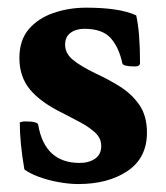

<svg xmlns="http://www.w3.org/2000/svg" viewBox="-20 -458 423 488"><path d="M178.7 9.8Q156.2 9.8 128.9 4.9Q101.6 0 78.1 -8.8Q54.7 -17.6 42 -27.3Q30.3 -94.7 30.3 -146.5Q35.2 -149.4 44.9 -149.4Q76.2 -149.4 77.1 -140.6Q93.8 -43.9 182.6 -43.9Q206.1 -43.9 221.7 -54.7Q237.3 -65.4 237.3 -86.9Q237.3 -107.4 220.7 -122.1Q204.1 -136.7 181.6 -148.4Q159.2 -160.2 140.6 -169.9Q84 -197.3 56.6 -230Q29.3 -262.7 29.3 -310.5Q29.3 -355.5 52.7 -383.3Q76.2 -411.1 115.2 -424.8Q154.3 -438.5 199.2 -438.5Q284.2 -438.5 326.2 -418.9Q335.9 -376 335.9 -297.9Q335.9 -289.1 323.2 -289.1Q293 -289.1 291 -296.9Q282.2 -337.9 261.2 -361.3Q240.2 -384.8 194.3 -384.8Q172.9 -384.8 159.2 -374.5Q145.5 -364.3 145.5 -344.7Q145.5 -322.3 165 -306.2Q184.6 -290 222.7 -271.5Q254.9 -256.8 285.2 -237.8Q315.4 -218.8 334.5 -190.9Q353.5 -163.1 353.5 -121.1Q353.5 -56.6 304.2 -23.4Q254.9 9.8 178.7 9.8Z"/></svg>

Font: Crimson Text
Style: Bold
Weight: 700
Designer: Sebastian Kosch
Foundry: Sebastian Kosch
Version: Version 1.100